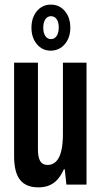

<svg xmlns="http://www.w3.org/2000/svg" viewBox="-20 -798 439 830"><path d="M146 12Q93 12 67 -20Q41 -52 41 -123V-527H144V-152Q144 -137 146 -125Q148 -113 152.5 -104Q157 -95 165.5 -90Q174 -85 187 -85Q207 -85 222 -99.5Q237 -114 244.5 -144Q252 -174 252 -219V-527H354V0H267L260 -66H256Q244 -39 228 -21.5Q212 -4 191.5 4Q171 12 146 12ZM199 -579Q163 -579 139.5 -607Q116 -635 116 -678Q116 -722 139.5 -750Q163 -778 200 -778Q237 -778 260.5 -750Q284 -722 284 -678Q284 -635 260 -607Q236 -579 199 -579ZM200 -629Q216 -629 225 -642.5Q234 -656 234 -679Q234 -702 225 -715Q216 -728 200 -728Q185 -728 176 -714.5Q167 -701 167 -678Q167 -656 176 -642.5Q185 -629 200 -629Z"/></svg>

Font: Archivo ExtraCondensed SemiBold
Style: Regular
Weight: 600
Width: 2
Designer: Hector Gatti
Foundry: Omnibus-Type
Version: Version 2.001